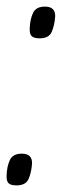

<svg xmlns="http://www.w3.org/2000/svg" viewBox="-33 -559 187 581"><path d="M-13 -29Q-12 -56 -3 -75Q6 -94 33 -94Q65 -94 64 -64Q62 -37 53.5 -17.5Q45 2 17 2Q-1 2 -7.5 -5Q-14 -12 -13 -29ZM57 -474Q58 -501 67 -520Q76 -539 103 -539Q135 -539 134 -509Q132 -482 123.5 -462.5Q115 -443 87 -443Q69 -443 62.5 -450Q56 -457 57 -474Z"/></svg>

Font: Georama ExtraCondensed
Style: Italic
Weight: 400
Width: 2
Italic angle: -9°
Designer: Jean-Baptiste Levee
Foundry: Production Type
Version: Version 1.000